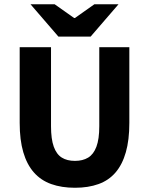

<svg xmlns="http://www.w3.org/2000/svg" viewBox="-20 -875 704 907"><path d="M334 12Q271 12 222 -5.5Q173 -23 140 -60.5Q107 -98 90 -156Q73 -214 73 -294V-652H221V-279Q221 -218 234 -182Q247 -146 272 -130.5Q297 -115 334 -115Q371 -115 396.5 -130.5Q422 -146 435.5 -182Q449 -218 449 -279V-652H591V-294Q591 -214 574.5 -156Q558 -98 526 -60.5Q494 -23 445.5 -5.5Q397 12 334 12ZM256 -702 124 -855H238L330 -790H334L426 -855H540L408 -702Z"/></svg>

Font: Mada
Style: Bold
Weight: 700
Designer: Khaled Hosny
Version: Version 1.5